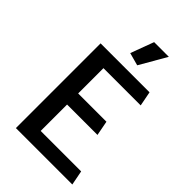

<svg xmlns="http://www.w3.org/2000/svg" viewBox="-264 -995 1090 1090"><g transform="rotate(45 280.5 -450.0)"><path d="M541 0 524 -88H199V-300H443L426 -389H199V-592H498L481 -680H88V0ZM323 -739 416 -900H298L246 -760Z"/></g></svg>

Font: Catamaran SemiBold
Style: Regular
Weight: 600
Designer: Pria Ravichandran
Version: Version 2.000